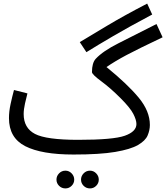

<svg xmlns="http://www.w3.org/2000/svg" viewBox="-20 -841 927 1071"><path d="M816 -144Q816 -221 753.5 -296.5Q691 -372 574 -467Q622 -500 686 -534Q750 -568 887 -633L853 -707Q725 -642 639.5 -599Q554 -556 514 -513Q493 -490 493 -439Q493 -426 544.5 -388Q596 -350 652 -294Q706 -240 723.5 -206Q741 -172 741 -149Q741 -107 676.5 -84Q612 -61 416 -61L390 21Q537 21 622.5 6.5Q708 -8 749.5 -32Q791 -56 803.5 -85.5Q816 -115 816 -144ZM390 21 436 -11 416 -61Q238 -61 175 -94Q112 -127 112 -205Q112 -230 119.5 -264Q127 -298 133 -320L58 -339Q48 -302 39 -260.5Q30 -219 30 -182Q30 -72 121 -25.5Q212 21 390 21ZM462 -550Q523 -588 611 -639.5Q699 -691 829 -760L801 -821Q672 -754 577.5 -697.5Q483 -641 425 -606ZM482 210Q502 210 516.5 195.5Q531 181 531 161Q531 141 516.5 126Q502 111 482 111Q461 111 446.5 126Q432 141 432 161Q432 181 446.5 195.5Q461 210 482 210ZM345 210Q365 210 379.5 195.5Q394 181 394 161Q394 141 379.5 126Q365 111 345 111Q324 111 309.5 126Q295 141 295 161Q295 181 309.5 195.5Q324 210 345 210Z"/></svg>

Font: Noto Sans Arabic UI
Style: Regular
Weight: 400
Designer: Nadine Chahine - Monotype Design Team
Foundry: Monotype Imaging Inc.
Version: Version 1.900